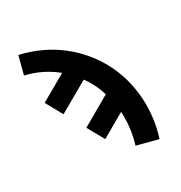

<svg xmlns="http://www.w3.org/2000/svg" viewBox="-175 -655 950 1005"><g transform="rotate(-30 300.0 -152.5)"><path d="M499 223 373 190Q385 151 391 111.5Q397 72 397 31Q397 23 396.5 15Q396 7 396 -1L253 81L197 -20L373 -121Q363 -154 347.5 -185.5Q332 -217 311 -245L129 -141L73 -242L231 -332Q192 -364 146 -386.5Q100 -409 51 -420L79 -528Q142 -514 201.5 -486.5Q261 -459 312 -419Q363 -379 404 -328.5Q445 -278 473 -219.5Q501 -161 515 -97Q529 -33 529 31Q529 80 521.5 128.5Q514 177 499 223Z"/></g></svg>

Font: Iosevka SS04 XBd Ex
Style: Regular
Weight: 800
Width: 7
Monospace: yes
Designer: Belleve Invis
Foundry: Belleve Invis
Version: Version 19.0.0; ttfautohint (v1.8.4)